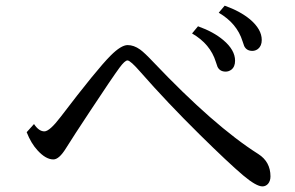

<svg xmlns="http://www.w3.org/2000/svg" viewBox="-20 -791 1040 678"><path d="M100.1 -353Q117.2 -327.1 136.7 -327.1Q155.3 -327.1 194.3 -378.4Q322.3 -546.4 370.6 -594.7Q407.7 -631.8 430.7 -631.8Q452.6 -631.8 474.6 -616.2Q490.2 -605 521.5 -571.8Q736.3 -345.7 892.1 -247.1Q935.1 -219.7 935.1 -168Q935.1 -151.9 926.3 -141.6Q918 -132.8 906.7 -132.8Q884.8 -132.8 838.4 -171.9Q786.6 -215.8 685.1 -315.9Q569.8 -429.7 476.1 -536.6Q440.4 -577.6 430.2 -577.6Q420.9 -577.6 401.9 -551.8Q375 -515.1 300.3 -401.9Q238.8 -309.1 212.4 -266.6Q188.5 -228 168.5 -228Q141.6 -228 112.3 -260.3Q89.4 -285.2 74.2 -324.2ZM679.2 -698.2Q733.9 -678.7 768.6 -649.4Q810.1 -614.3 810.1 -576.7Q810.1 -555.2 796.9 -544.9Q787.6 -538.1 776.9 -538.1Q756.3 -538.1 748 -555.2Q746.6 -558.1 742.2 -572.3Q722.7 -635.7 658.2 -672.9ZM773.4 -771Q828.1 -751.5 862.8 -722.7Q904.3 -687.5 904.3 -649.9Q904.3 -628.9 891.1 -618.2Q881.8 -611.3 871.1 -611.3Q850.6 -611.3 842.3 -628.4Q840.8 -631.3 836.4 -645.5Q816.9 -708.5 752.4 -746.1Z"/></svg>

Font: BIZ UDMincho
Style: Regular
Weight: 400
Monospace: yes
Designer: TypeBank Co., Ltd.
Foundry: Morisawa Inc.
Version: Version 1.06